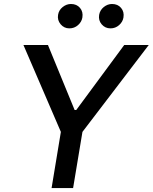

<svg xmlns="http://www.w3.org/2000/svg" viewBox="-20 -956 776 976"><path d="M99.1 -727.3H223.7L359.4 -396.7H367.5L611.5 -727.3H736.2L399.1 -285.5L351.6 0H242.2L289.4 -285.5ZM541.5 -811.8Q514.6 -811.8 497 -832.2Q479.4 -852.6 484 -880.7Q488.3 -904.8 507.6 -920.3Q527 -935.7 549.4 -935.7Q578.8 -935.7 595.5 -915.8Q612.2 -896 607.6 -867.2Q604 -844.8 585.4 -828.3Q566.8 -811.8 541.5 -811.8ZM332.7 -811.8Q305.8 -811.8 288.2 -832.7Q270.6 -853.7 275.2 -880.7Q279.1 -904.8 298.7 -920.3Q318.2 -935.7 340.6 -935.7Q370 -935.7 386.7 -915.8Q403.4 -896 398.8 -867.2Q395.2 -844.8 376.6 -828.3Q358 -811.8 332.7 -811.8Z"/></svg>

Font: Inter UI Medium
Style: Italic
Weight: 500
Italic angle: 9.39999°
Designer: Rasmus Andersson
Foundry: rsms
Version: 3.2;8d6f07862